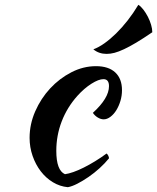

<svg xmlns="http://www.w3.org/2000/svg" viewBox="-20 -749 653 798"><path d="M103 -176Q103 -233 126.5 -286.5Q150 -340 188.5 -381.5Q227 -423 276.5 -448.5Q326 -474 379 -474Q431 -474 459 -448Q487 -422 487 -374Q487 -351 480.5 -329.5Q474 -308 463.5 -291Q453 -274 439 -263.5Q425 -253 411 -253Q399 -253 386.5 -260.5Q374 -268 366 -280Q433 -341 433 -391Q433 -420 410 -420Q390 -420 360 -401Q330 -382 302 -351Q259 -303 236.5 -244.5Q214 -186 214 -122Q214 -41 250 -25Q265 -27 285 -34Q305 -41 328 -52.5Q351 -64 375.5 -79Q400 -94 423 -111Q427 -108 430 -102Q433 -96 433 -91Q416 -70 394 -50Q372 -30 348 -13.5Q324 3 301.5 14.5Q279 26 262 29Q229 26 200 8.5Q171 -9 149.5 -37Q128 -65 115.5 -101Q103 -137 103 -176ZM555 -729Q565 -723 575.5 -709.5Q586 -696 594.5 -679.5Q603 -663 608 -646Q613 -629 613 -615Q575 -589 546.5 -572Q518 -555 495.5 -544.5Q473 -534 456 -529.5Q439 -525 423 -525Q391 -525 368 -544Q390 -552 414 -569Q438 -586 462.5 -610Q487 -634 510.5 -664Q534 -694 555 -729Z"/></svg>

Font: Kaushan Script
Style: Regular
Weight: 400
Designer: Pablo Impallari
Foundry: Pablo Impallari
Version: Version 1.002